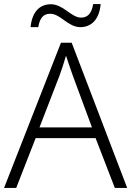

<svg xmlns="http://www.w3.org/2000/svg" viewBox="-20 -928 648 948"><path d="M131 -794H169C177 -844 198 -860 228 -860C279 -860 315 -794 377 -794C434 -794 471 -836 477 -908H440C432 -858 410 -841 380 -841C332 -841 293 -907 231 -907C174 -907 138 -867 131 -794ZM547 0H608L334 -717H281L0 0H60L156 -246H452ZM339 -556 434 -299H175L274 -555C283 -580 296 -618 306 -653C316 -622 332 -575 339 -556Z"/></svg>

Font: Noto Sans Malayalam Light
Style: Regular
Weight: 300
Designer: Jelle Bosma - Monotype Design Team
Foundry: Monotype Imaging Inc.
Version: Version 2.104